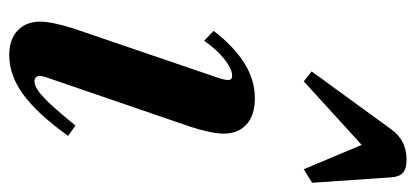

<svg xmlns="http://www.w3.org/2000/svg" viewBox="-268 -643 922 426"><g transform="rotate(90 193.0 -430.0)"><path d="M102.5 10.5Q67.5 10.5 47.8 -8Q28 -26.5 28 -58.5Q28 -72 32.5 -92.5Q37 -113 43.5 -133L153.5 -455.5Q157.5 -468 157.5 -476Q157.5 -484 147.5 -484Q133 -484 111.2 -466.8Q89.5 -449.5 70.5 -422L48.5 -443Q83 -488 120.2 -511.2Q157.5 -534.5 198 -534.5Q235.5 -534.5 256 -516Q276.5 -497.5 276.5 -465Q276.5 -452 272.2 -431.8Q268 -411.5 261 -391L152 -73Q148.5 -63 148.5 -58Q148.5 -45.5 160.5 -45.5Q174 -45.5 195.8 -65.5Q217.5 -85.5 258.5 -136.5L281.5 -120Q233 -52.5 190.2 -21Q147.5 10.5 102.5 10.5ZM160.5 -643 138.5 -660.5 266.5 -836.5Q291 -871 333.5 -871Q355.5 -871 364 -862.5Q372.5 -854 373.5 -836.5L385.5 -661.5L355.5 -643L301.5 -771.5Z"/></g></svg>

Font: Libre Caslon Condensed
Style: Italic
Weight: 400
Italic angle: -22.583°
Designer: Pablo Impallari, Rodrigo Fuenzalida, Katja Schimmel, Ertekin Erdin
Foundry: Pablo Impallari, Rodrigo Fuenzalida
Version: Version 2.000;gftools[0.9.33]